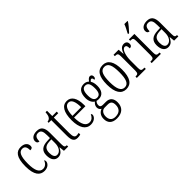

<svg xmlns="http://www.w3.org/2000/svg" viewBox="106 -1830 3135 3135"><g transform="rotate(-45 1673.5 -263.0)"><path d="M216 10C304 10 344 -47 344 -86C344 -103 340 -113 332 -119C315 -75 281 -31 223 -31C145 -31 105 -106 105 -265C105 -453 148 -506 213 -506C270 -506 288 -461 288 -394C324 -394 343 -405 343 -441C343 -503 296 -544 213 -544C115 -544 45 -479 45 -264C45 -63 116 10 216 10Z M530 10C599 10 627 -32 657 -89H661L670 0H768V-31H765C728 -31 716 -44 716 -108V-369C716 -497 670 -544 581 -544C498 -544 446 -504 446 -445C446 -410 463 -391 496 -391C496 -466 517 -506 577 -506C638 -506 656 -461 656 -372V-309L592 -306C472 -301 414 -253 414 -148C414 -41 463 10 530 10ZM546 -30C497 -30 476 -76 476 -145C476 -225 509 -270 603 -275L657 -278V-191C657 -100 613 -30 546 -30Z M981 10C1007 10 1031 5 1047 0V-37C1029 -33 1016 -30 996 -30C956 -30 937 -57 937 -142V-500H1039V-536H937V-658H903C898 -606 893 -578 876 -557C864 -539 845 -529 817 -525V-500H878V-143C878 -28 909 10 981 10Z M1285 10C1375 10 1418 -48 1418 -85C1418 -100 1411 -109 1403 -113C1385 -70 1351 -31 1295 -31C1217 -31 1172 -106 1171 -267H1433V-298C1433 -454 1377 -544 1277 -544C1171 -544 1111 -451 1111 -263C1111 -89 1175 10 1285 10ZM1373 -305H1172C1175 -430 1210 -506 1278 -506C1346 -506 1372 -424 1373 -305Z M1658 240C1786 240 1851 170 1851 60C1851 -18 1816 -81 1722 -81H1651C1614 -81 1593 -94 1593 -130C1593 -163 1608 -184 1623 -200C1634 -196 1657 -194 1671 -194C1762 -194 1807 -261 1807 -364C1807 -427 1794 -460 1777 -487C1792 -507 1803 -515 1816 -515C1833 -515 1841 -498 1841 -469C1863 -469 1874 -488 1874 -514C1874 -540 1860 -563 1831 -563C1797 -563 1775 -529 1759 -509C1739 -529 1709 -544 1671 -544C1577 -544 1527 -482 1527 -359C1527 -292 1555 -235 1596 -211C1571 -190 1548 -161 1548 -123C1548 -82 1569 -62 1590 -51C1545 -35 1496 7 1496 90C1496 182 1547 240 1658 240ZM1668 -229C1610 -229 1584 -275 1584 -364C1584 -463 1613 -508 1667 -508C1725 -508 1751 -467 1751 -365C1751 -273 1727 -229 1668 -229ZM1659 203C1577 203 1548 151 1548 86C1548 11 1591 -29 1640 -29H1710C1774 -29 1799 2 1799 68C1799 144 1763 203 1659 203Z M2104 10C2219 10 2280 -77 2280 -268C2280 -453 2219 -544 2107 -544C1987 -544 1930 -454 1930 -268C1930 -79 1995 10 2104 10ZM2106 -29C2025 -29 1991 -111 1991 -268C1991 -425 2021 -504 2105 -504C2189 -504 2218 -425 2218 -268C2218 -112 2189 -29 2106 -29Z M2353 0H2561V-31H2545C2498 -31 2481 -38 2481 -103V-275C2481 -375 2511 -499 2570 -499C2607 -499 2613 -469 2613 -422C2651 -422 2666 -444 2666 -476C2666 -516 2643 -545 2594 -545C2529 -545 2500 -488 2479 -431H2477L2468 -536H2351V-505H2354C2402 -505 2420 -497 2420 -433V-105C2420 -39 2402 -31 2355 -31H2353Z M2760 -619V-606H2781C2824 -651 2884 -721 2903 -756V-766H2831C2816 -721 2789 -674 2760 -619ZM2696 0H2909V-31H2898C2849 -31 2833 -40 2833 -106V-536H2706V-505H2714C2761 -505 2774 -495 2774 -430V-104C2774 -40 2757 -31 2709 -31H2696Z M3074 10C3143 10 3171 -32 3201 -89H3205L3214 0H3312V-31H3309C3272 -31 3260 -44 3260 -108V-369C3260 -497 3214 -544 3125 -544C3042 -544 2990 -504 2990 -445C2990 -410 3007 -391 3040 -391C3040 -466 3061 -506 3121 -506C3182 -506 3200 -461 3200 -372V-309L3136 -306C3016 -301 2958 -253 2958 -148C2958 -41 3007 10 3074 10ZM3090 -30C3041 -30 3020 -76 3020 -145C3020 -225 3053 -270 3147 -275L3201 -278V-191C3201 -100 3157 -30 3090 -30Z"/></g></svg>

Font: Noto Serif Myanmar ExtraCondensed Light
Style: Regular
Weight: 300
Width: 2
Designer: Ben Mitchell and the Monotype Design Team
Foundry: Monotype Imaging Inc.
Version: Version 2.106